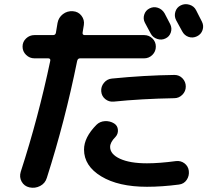

<svg xmlns="http://www.w3.org/2000/svg" viewBox="-20 -852 1040 927"><path d="M708 -689.5Q703.1 -698.2 693.8 -715.8Q684.6 -733.4 679.7 -742.2Q669.9 -760.7 676.3 -781.2Q682.6 -801.8 702.1 -811.5Q721.7 -821.3 742.2 -814.5Q762.7 -807.6 774.4 -788.1Q779.3 -779.3 788.1 -761.7Q796.9 -744.1 801.8 -735.4Q811.5 -715.8 804.7 -695.3Q797.9 -674.8 778.3 -666Q759.8 -657.2 738.8 -664.1Q717.8 -670.9 708 -689.5ZM926.8 -802.7Q931.6 -793 941.4 -773.9Q951.2 -754.9 955.1 -747.1Q964.8 -727.5 958 -707Q951.2 -686.5 931.2 -676.8Q911.1 -667 890.6 -673.8Q870.1 -680.7 859.4 -701.2Q850.6 -718.8 830.1 -754.9Q820.3 -774.4 826.7 -795.4Q833 -816.4 853 -826.2Q873 -835.9 895 -829.1Q917 -822.3 926.8 -802.7ZM520.5 -472.7Q676.8 -488.3 822.3 -490.2Q845.7 -490.2 861.3 -473.6Q877 -457 877 -434.1Q877 -411.1 860.4 -394.5Q843.8 -377.9 821.3 -377.9Q662.1 -375 528.3 -361.3Q505.9 -359.4 488.3 -373.5Q470.7 -387.7 468.8 -410.6Q466.8 -433.6 481.9 -452.1Q497.1 -470.7 520.5 -472.7ZM385.7 -129.9Q385.7 -188.5 445.3 -249Q461.9 -265.6 486.3 -267.1Q510.7 -268.6 531.2 -255.9Q547.9 -245.1 549.3 -225.1Q550.8 -205.1 537.1 -190.4Q511.7 -165 511.7 -142.6Q511.7 -107.4 559.6 -85.4Q607.4 -63.5 689.5 -63.5Q749 -63.5 829.1 -74.2Q852.5 -77.1 870.6 -63.5Q888.7 -49.8 891.6 -27.3Q894.5 -2.9 881.3 16.6Q868.2 36.1 843.8 39.1Q761.7 49.8 689.5 49.8Q551.8 49.8 468.8 -0.5Q385.7 -50.8 385.7 -129.9ZM122.1 52.7Q96.7 46.9 84.5 24.9Q72.3 2.9 80.1 -22.5Q165 -284.2 222.7 -558.6Q224.6 -569.3 213.9 -570.3H146.5Q123 -570.3 106 -586.9Q88.9 -603.5 88.9 -627Q88.9 -650.4 106 -666.5Q123 -682.6 146.5 -682.6H236.3Q248 -682.6 250 -694.3Q251 -702.1 253.9 -717.8Q256.8 -733.4 257.8 -741.2Q262.7 -767.6 283.7 -783.7Q304.7 -799.8 332 -797.9Q358.4 -795.9 373.5 -775.9Q388.7 -755.9 384.8 -731.4L378.9 -695.3Q377 -683.6 387.7 -682.6H675.8Q699.2 -682.6 715.8 -666.5Q732.4 -650.4 732.4 -627Q732.4 -603.5 715.8 -586.9Q699.2 -570.3 675.8 -570.3H366.2Q355.5 -570.3 352.5 -557.6Q293.9 -267.6 206.1 6.8Q198.2 33.2 173.8 45.9Q149.4 58.6 122.1 52.7Z"/></svg>

Font: Rounded-X Mgen+ 1mn bold
Style: Bold
Weight: 700
Designer: [Source Han Sans]
Ryoko NISHIZUKA  (kana & ideographs); Paul D. Hunt (Latin, Greek & Cyrillic); Wenlong ZHANG  (bopomofo
Version: Version 1.059.20150602